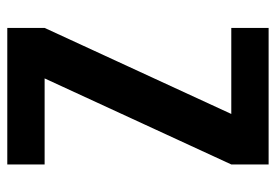

<svg xmlns="http://www.w3.org/2000/svg" viewBox="-138 -638 775 540"><g transform="rotate(-90 250.0 -367.5)"><path d="M58 0V-105L300 -630H58V-735H442V-630L200 -105H442V0Z"/></g></svg>

Font: iosevka_custom_sans_ss08 XBd
Style: Regular
Weight: 800
Designer: Belleve Invis
Foundry: Belleve Invis
Version: Version 10.3.0; ttfautohint (v1.8.3)